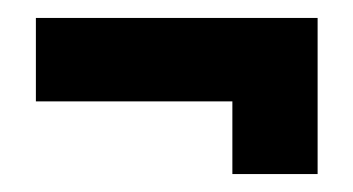

<svg xmlns="http://www.w3.org/2000/svg" viewBox="-20 -408 394 214"><path d="M334 -388V-214H239V-295H20V-388Z"/></svg>

Font: Karantina
Style: Regular
Weight: 400
Designer: Rony Koch
Foundry: Rony Koch
Version: Version 1.000; ttfautohint (v1.8.3)